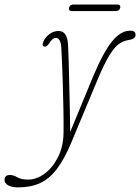

<svg xmlns="http://www.w3.org/2000/svg" viewBox="-137 -584 622 852"><path d="M274.5 -240.5Q320 -350 359.2 -399Q398.5 -448 441 -448Q464.5 -448 464.5 -429.5Q464.5 -411 434.5 -406.5Q411 -403 391 -389Q371 -375 348.8 -339Q326.5 -303 297 -233L179 49.5Q148 123.5 114.5 167Q81 210.5 39.8 229Q-1.5 247.5 -56 247.5Q-85 247.5 -101 238.2Q-117 229 -117 215Q-117 192.5 -92.5 192.5Q-77.5 192.5 -60 202.8Q-42.5 213 -12.5 213Q25 213 61 186.5Q97 160 120.5 113Q144 66 145 6Q145.5 -34.5 144.5 -95.8Q143.5 -157 141.2 -227.2Q139 -297.5 135.5 -364.5Q134.5 -392.5 127.8 -404.2Q121 -416 110.5 -416Q96 -416 80.5 -390.5Q69 -374 59 -377.5Q48.5 -381 54.5 -396.5Q61.5 -416 80.5 -431.2Q99.5 -446.5 123 -446.5Q161.5 -446.5 165 -385Q166.5 -357.5 167.8 -312.8Q169 -268 170.2 -214Q171.5 -160 172.8 -104Q174 -48 174.5 1.5ZM169.5 -549.5Q172.5 -564 188.5 -564H383Q399.5 -564 396.5 -549.5Q393 -535 377 -535H182Q166 -535 169.5 -549.5Z"/></svg>

Font: Fraunces 72pt S100 Thin
Style: Italic
Weight: 100
Italic angle: -16°
Version: Version 1.000; ttfautohint (v1.8.3)